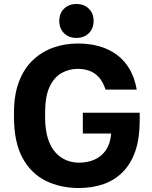

<svg xmlns="http://www.w3.org/2000/svg" viewBox="-20 -930 764 962"><path d="M375 12Q282 12 208.5 -24.5Q135 -61 92.5 -139.5Q50 -218 50 -345V-365Q50 -456 75.5 -522Q101 -588 146 -630Q191 -672 248.5 -692Q306 -712 370 -712Q430 -712 479.5 -697.5Q529 -683 567 -654.5Q605 -626 630 -582.5Q655 -539 665 -481H509Q495 -523 473 -545.5Q451 -568 424.5 -576.5Q398 -585 370 -585Q326 -585 288.5 -564Q251 -543 228.5 -495Q206 -447 206 -365V-345Q206 -280 220 -236Q234 -192 258.5 -165.5Q283 -139 313 -127Q343 -115 375 -115Q418 -115 453 -130Q488 -145 510.5 -177.5Q533 -210 537 -261H395V-365H680V-325Q680 -238 658.5 -174.5Q637 -111 596.5 -69.5Q556 -28 500 -8Q444 12 375 12ZM363 -740Q325 -740 301 -763.5Q277 -787 277 -825Q277 -863 301 -886.5Q325 -910 363 -910Q401 -910 425 -886.5Q449 -863 449 -825Q449 -787 425 -763.5Q401 -740 363 -740Z"/></svg>

Font: Golos Text SemiBold
Style: Regular
Weight: 600
Designer: A.Korolkova, Vitaly Kuzmin
Foundry: ParaType Ltd
Version: Version 2.004